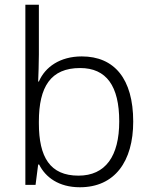

<svg xmlns="http://www.w3.org/2000/svg" viewBox="-20 -780 639 810"><path d="M144 -550V-760H87V0H130L141 -86H145C172 -32 228 10 317 10C464 10 542 -99 542 -267C542 -448 462 -542 325 -542C233 -542 170 -497 144 -436H141C142 -463 144 -512 144 -550ZM318 -493C429 -493 483 -417 483 -268C483 -121 425 -39 311 -39C191 -39 144 -117 144 -260V-267C144 -414 194 -493 318 -493Z"/></svg>

Font: Noto Sans Bengali Light
Style: Regular
Weight: 300
Designer: Jelle Bosma - Monotype Design Team
Foundry: Monotype Imaging Inc.
Version: Version 2.003